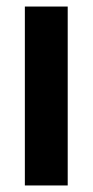

<svg xmlns="http://www.w3.org/2000/svg" viewBox="-20 -567 284 587"><path d="M187 0H56V-547H187Z"/></svg>

Font: Noto Sans Lao UI ExtCond
Style: Bold
Weight: 700
Width: 2
Designer: Monotype Design Team
Foundry: Monotype Imaging Inc.
Version: Version 2.000; ttfautohint (v1.8.4.7-5d5b)